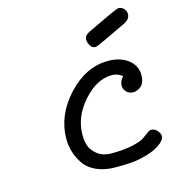

<svg xmlns="http://www.w3.org/2000/svg" viewBox="-99 -721 726 808"><g transform="rotate(-15 264.0 -317.0)"><path d="M136.2 -163.1Q136.2 -266.1 214.6 -351.1Q293 -436 391.1 -436Q442.9 -436 477.1 -409.9Q511.2 -383.8 511.2 -341.8Q511.2 -311 495.1 -295.9Q479 -280.8 460 -280.8Q442.9 -280.8 430.9 -292.5Q418.9 -304.2 418.9 -319.8Q418.9 -339.8 435.1 -356.9V-357.9Q416 -374 390.1 -374Q324.2 -374 265.1 -307.6Q206.1 -241.2 206.1 -162.1Q206.1 -138.2 212.6 -116.7Q219.2 -95.2 242.7 -75.7Q266.1 -56.2 305.2 -56.2Q359.4 -56.2 396.7 -64.7Q434.1 -73.2 447.5 -82.5Q460.9 -91.8 471.9 -100.3Q482.9 -108.9 491.2 -108.9Q505.4 -108.9 516.1 -96.9Q526.9 -85 527.8 -73.2Q527.8 -59.1 512.2 -44.9Q485.4 -22 444.6 -10.5Q403.8 1 376.5 2.9Q349.1 4.9 305.2 4.9Q257.3 4.9 222.2 -11.5Q187 -27.8 169.4 -54.9Q151.9 -82 144 -108.6Q136.2 -135.3 136.2 -163.1ZM324.7 -546.9Q324.7 -549.8 325.9 -553.5Q327.1 -557.1 328.1 -559.1Q329.1 -561 331.5 -563.5Q334 -565.9 335 -566.9Q335.9 -567.9 339.4 -569.8Q342.8 -571.8 343.3 -572.5Q343.8 -573.2 348.1 -575.2L352.1 -577.1Q481 -639.2 489.7 -639.2Q502.9 -639.2 512.5 -629.6Q522 -620.1 522.9 -606Q522.9 -582 494.1 -568.8Q363.3 -505.9 356.9 -505.9Q340.8 -505.9 332.8 -519.8Q324.7 -533.7 324.7 -546.9Z"/></g></svg>

Font: CMU Typewriter Text
Style: Italic
Weight: 500
Italic angle: -14.04°
Version: Version 0.7.0